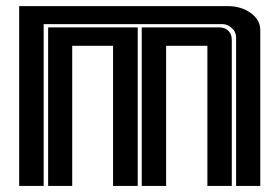

<svg xmlns="http://www.w3.org/2000/svg" viewBox="-20 -611 918 631"><path d="M700.2 -521Q719.7 -521 731 -509.3Q741.7 -498.5 741.7 -480V0H661.6V-460.4H525.9V0H445.8V-521ZM432.6 -521V0H351.6V-460.4H217.3V0H138.2V-521ZM729.5 -590.8Q771 -590.8 801.8 -569.8Q835.4 -546.9 835.4 -512.2V0H755.9V-486.3Q755.9 -503.9 746.1 -514.6Q730 -531.7 710.4 -531.7H123.5V0H43V-590.8Z"/></svg>

Font: Ebtekar Inline 2
Style: Inline-2
Weight: 500
Designer: Arman Khorramak
Foundry: Arman Khorramak
Version: Version 2.000